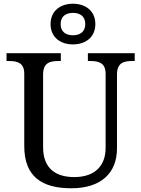

<svg xmlns="http://www.w3.org/2000/svg" viewBox="-20 -999 757 1029"><path d="M371 -761C438 -761 491 -799 491 -870C491 -941 438 -979 371 -979C304 -979 251 -941 251 -870C251 -799 304 -761 371 -761ZM371 -810C335 -810 305 -827 305 -870C305 -913 335 -930 371 -930C407 -930 437 -913 437 -870C437 -827 407 -810 371 -810ZM362 10C521 10 607 -71 607 -204V-600C607 -663 644 -672 689 -672H702V-714H451V-672H464C508 -672 546 -663 546 -604V-206C546 -115 493 -50 378 -50C281 -50 211 -94 211 -210V-600C211 -663 248 -672 293 -672H306V-714H15V-672H28C72 -672 110 -663 110 -604V-216C110 -53 204 10 362 10Z"/></svg>

Font: Noto Serif Thai
Style: Regular
Weight: 400
Designer: Monotype Design Team
Foundry: Monotype Imaging Inc.
Version: Version 1.901